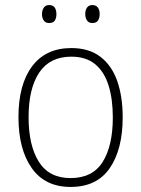

<svg xmlns="http://www.w3.org/2000/svg" viewBox="-20 -822 559 759"><path d="M465 -358Q465 -232 414 -157.5Q363 -83 259 -83Q158 -83 105.5 -157.5Q53 -232 53 -359Q53 -488 107 -560Q161 -632 262 -632Q332 -632 377 -597.5Q422 -563 443.5 -501.5Q465 -440 465 -358ZM93 -359Q93 -247 133.5 -182.5Q174 -118 259 -118Q346 -118 386 -182Q426 -246 426 -358Q426 -429 409.5 -483Q393 -537 357 -567.5Q321 -598 262 -598Q177 -598 135 -535Q93 -472 93 -359ZM146 -766Q146 -781 153 -791.5Q160 -802 174 -802Q190 -802 196.5 -792Q203 -782 203 -766Q203 -750 196.5 -740.5Q190 -731 174 -731Q160 -731 153 -741Q146 -751 146 -766ZM317 -767Q317 -782 324 -792Q331 -802 345 -802Q360 -802 367 -792Q374 -782 374 -767Q374 -751 367.5 -741Q361 -731 345 -731Q331 -731 324 -741Q317 -751 317 -767Z"/></svg>

Font: Noto Sans Telugu UI SemiCondensed ExtraLight
Style: Regular
Weight: 200
Width: 4
Designer: Jelle Bosma - Monotype Design Team
Foundry: Monotype Imaging Inc.
Version: Version 2.005; ttfautohint (v1.8.4.7-5d5b)